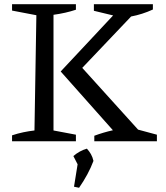

<svg xmlns="http://www.w3.org/2000/svg" viewBox="-20 -668 785 908"><path d="M37 0V-28Q64 -37 90.5 -42.5Q117 -48 143 -51L152 -596L37 -618V-648H339V-622Q315 -614 288.5 -608Q262 -602 233 -598V-51L339 -31V0ZM426 0V-26Q469 -42 514 -52L267 -330L515 -595L424 -617V-648H703V-623Q653 -600 600 -590L369 -347L633 -55L722 -31V0ZM330 215 347 109 327 70Q356 45 391 35Q402 47 410 61Q418 75 422 93Q410 125 393 156.5Q376 188 354 220Z"/></svg>

Font: Piazzolla
Style: Regular
Weight: 400
Designer: Juan Pablo del Peral
Foundry: Huerta Tipografica
Version: Version 1.330